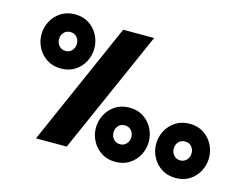

<svg xmlns="http://www.w3.org/2000/svg" viewBox="-100 -896 1403 1075"><g transform="rotate(15 601.5 -358.0)"><path d="M1043 -144.5Q1043 -122.1 1028.6 -106Q1014.2 -89.8 991.2 -89.8Q968.3 -89.8 953.9 -106Q939.5 -122.1 939.5 -144.5Q939.5 -167.5 953.6 -183.3Q967.8 -199.2 991.2 -199.2Q1014.6 -199.2 1028.8 -183.3Q1043 -167.5 1043 -144.5ZM1144 -144.5Q1144 -185.1 1125.5 -220.9Q1106.9 -256.8 1072.8 -279.3Q1038.6 -301.8 991.2 -301.8Q944.3 -301.8 909.7 -279.3Q875 -256.8 856.2 -220.9Q837.4 -185.1 837.4 -144.5Q837.4 -104 856.4 -68.1Q875.5 -32.2 909.9 -10Q944.3 12.2 991.2 12.2Q1038.1 12.2 1072.3 -10Q1106.4 -32.2 1125.2 -68.1Q1144 -104 1144 -144.5ZM693.8 -144.5Q693.8 -122.1 679.4 -106Q665 -89.8 642.1 -89.8Q619.1 -89.8 604.7 -106Q590.3 -122.1 590.3 -144.5Q590.3 -167.5 604.5 -183.3Q618.7 -199.2 642.1 -199.2Q665.5 -199.2 679.7 -183.3Q693.8 -167.5 693.8 -144.5ZM794.9 -144.5Q794.9 -185.1 776.4 -220.9Q757.8 -256.8 723.6 -279.3Q689.5 -301.8 642.1 -301.8Q595.2 -301.8 560.5 -279.3Q525.9 -256.8 507.1 -220.9Q488.3 -185.1 488.3 -144.5Q488.3 -104 507.3 -68.1Q526.4 -32.2 560.8 -10Q595.2 12.2 642.1 12.2Q689 12.2 723.1 -10Q757.3 -32.2 776.1 -68.1Q794.9 -104 794.9 -144.5ZM264.2 -570.3Q264.2 -547.9 249.8 -531.7Q235.4 -515.6 212.4 -515.6Q189.5 -515.6 175 -531.7Q160.6 -547.9 160.6 -570.3Q160.6 -593.3 174.8 -609.1Q189 -625 212.4 -625Q235.8 -625 250 -609.1Q264.2 -593.3 264.2 -570.3ZM365.2 -570.3Q365.2 -610.8 346.7 -646.7Q328.1 -682.6 293.9 -705.1Q259.8 -727.5 212.4 -727.5Q165.5 -727.5 130.9 -705.1Q96.2 -682.6 77.4 -646.7Q58.6 -610.8 58.6 -570.3Q58.6 -529.8 77.6 -493.9Q96.7 -458 131.1 -435.8Q165.5 -413.6 212.4 -413.6Q259.3 -413.6 293.5 -435.8Q327.6 -458 346.4 -493.9Q365.2 -529.8 365.2 -570.3ZM494.1 -713.9 179.7 0H357.9L673.3 -713.9Z"/></g></svg>

Font: Estedad-FD-VF Thin
Style: Regular
Weight: 100
Designer: Amin Abedi
Version: Version 5.0